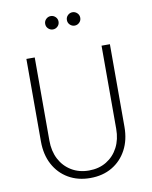

<svg xmlns="http://www.w3.org/2000/svg" viewBox="-103 -1045 896 1132"><g transform="rotate(-10 345.0 -478.5)"><path d="M345 12Q420 12 476 -21Q532 -54 563.5 -113Q595 -172 595 -251V-745H545V-247Q545 -184 520 -136Q495 -88 450 -60.5Q405 -33 345 -33Q286 -33 240.5 -60.5Q195 -88 170 -136Q145 -184 145 -247V-745H95V-251Q95 -172 126.5 -113Q158 -54 214.5 -21Q271 12 345 12ZM280 -889Q296 -889 308 -900.5Q320 -912 320 -929Q320 -946 308 -957.5Q296 -969 280 -969Q264 -969 252 -957.5Q240 -946 240 -929Q240 -912 252 -900.5Q264 -889 280 -889ZM410 -889Q426 -889 438 -900.5Q450 -912 450 -929Q450 -946 438 -957.5Q426 -969 410 -969Q394 -969 382 -957.5Q370 -946 370 -929Q370 -912 382 -900.5Q394 -889 410 -889Z"/></g></svg>

Font: Plus Jakarta Sans ExtraLight
Style: Regular
Weight: 200
Designer: Gumpita Rahayu
Foundry: Tokotype
Version: Version 2.004; ttfautohint (v1.8.3)